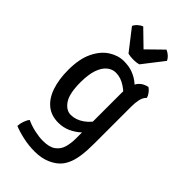

<svg xmlns="http://www.w3.org/2000/svg" viewBox="-285 -801 1097 1097"><g transform="rotate(45 264.0 -252.0)"><path d="M476.5 -450Q460 -435 454.2 -408.8Q448.5 -382.5 448.5 -353V-53.5Q448.5 3 443.2 42Q438 81 427.5 108Q417 135 401.5 154.5Q378 183.5 336.2 202Q294.5 220.5 238.5 220.5Q192.5 220.5 146.5 210.5Q100.5 200.5 66.5 186.5Q67 168 74.2 146.8Q81.5 125.5 92.5 112.5Q124 127.5 162 135.8Q200 144 229 144Q281 144 308 124.5Q335 105 344.5 72.5Q354 40 354 1V-370.5Q354 -417 372.8 -453.5Q391.5 -490 438.5 -500.5Q451 -493 462 -478.2Q473 -463.5 476.5 -450ZM45.5 -245.5Q45.5 -334.5 73.5 -392.2Q101.5 -450 145.2 -478Q189 -506 235.5 -506Q278.5 -506 310.2 -493.2Q342 -480.5 365.2 -460.8Q388.5 -441 406 -420L393 -336Q367 -375.5 328.2 -401.2Q289.5 -427 250.5 -427Q221 -427 197 -407.5Q173 -388 159 -347.8Q145 -307.5 145 -245Q145 -154 172.2 -113.8Q199.5 -73.5 237.5 -73.5Q278.5 -73.5 316.2 -100.2Q354 -127 375 -167.5L389.5 -91Q376 -68.5 351.2 -45.8Q326.5 -23 292.8 -7.2Q259 8.5 218.5 8.5Q161 8.5 122.5 -23.2Q84 -55 64.8 -112.2Q45.5 -169.5 45.5 -245.5ZM223.5 -554.5 125.5 -680.5Q132.5 -696 146.8 -708Q161 -720 173 -724L267 -632.5L360.5 -724Q372.5 -720 386.8 -708Q401 -696 408 -680.5L310 -554.5Q291.5 -549.5 267 -549.5Q242.5 -549.5 223.5 -554.5Z"/></g></svg>

Font: Signika Negative Light
Style: Regular
Weight: 400
Version: Version 2.001